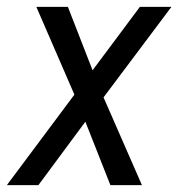

<svg xmlns="http://www.w3.org/2000/svg" viewBox="-23 -540 543 560"><path d="M-3 0 194 -264 83 -520H175L247 -335L385 -520H477L279 -256L391 0H299L226 -185L89 0Z"/></svg>

Font: Iosevka SS18
Style: Italic
Weight: 400
Italic angle: -9°
Monospace: yes
Designer: Belleve Invis
Foundry: Belleve Invis
Version: Version 25.1.1; ttfautohint (v1.8.4)